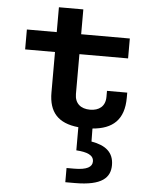

<svg xmlns="http://www.w3.org/2000/svg" viewBox="-65 -734 907 1124"><g transform="rotate(5 389.0 -171.5)"><path d="M235 -179C235 -65 288.5 -2.5 409.5 9.5V145.5C473 149.5 512 164.5 512 202C512 234.5 481 253.5 406 253.5H361.5V337H417.5C578 337 625 286.5 625 213.5C625 138.5 577 100.5 493.5 86.5L492.5 10C610.5 0.5 677 -57 677 -187.5V-217H558V-182C558 -125.5 521 -98.5 468.5 -98.5C413.5 -98.5 378.5 -128 378.5 -183V-417H664.5V-534H378.5V-680H235V-534H59.5V-417H235Z"/></g></svg>

Font: Monaspace Neon Wide
Style: Bold
Weight: 700
Width: 7
Designer: Riley Cran & the Lettermatic Team
Foundry: Lettermatic
Version: Version 1.000 (Monaspace Neon)